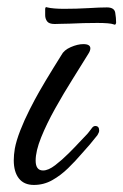

<svg xmlns="http://www.w3.org/2000/svg" viewBox="-20 -519 349 544"><path d="M76 5Q48 5 33.5 -13.5Q19 -32 19 -65Q19 -80 22 -98Q26 -120 37.5 -149.5Q49 -179 64 -208.5Q79 -238 91 -259Q99 -273 110 -291.5Q121 -310 131 -326L154 -363Q161 -377 180.5 -385.5Q200 -394 216 -394Q236 -394 236 -382Q236 -375 230 -366Q211 -335 185.5 -294.5Q160 -254 136 -211Q112 -168 96.5 -129.5Q81 -91 81 -64Q81 -36 102 -36Q117 -36 136.5 -51Q156 -66 175 -85Q194 -104 204 -115L224 -136Q229 -141 233 -146.5Q237 -152 241 -157Q245 -162 250 -162Q261 -162 261 -149Q261 -144 256 -136Q245 -122 234 -109Q223 -96 211 -83Q194 -63 173 -42.5Q152 -22 128 -8.5Q104 5 76 5ZM302 -450Q297 -452 285 -453Q273 -454 256 -454Q237 -454 216.5 -453.5Q196 -453 177 -452Q164 -452 153 -451.5Q142 -451 135 -451Q119 -451 113.5 -458.5Q108 -466 108 -476Q108 -486 108 -493Q108 -501 114 -498Q122 -496 134.5 -495Q147 -494 161 -494Q178 -494 196 -494.5Q214 -495 231 -496Q246 -497 259.5 -497.5Q273 -498 283 -498Q304 -498 306.5 -483Q309 -468 309 -455Q309 -453 307.5 -450.5Q306 -448 302 -450Z"/></svg>

Font: Birthstone Bounce Medium
Style: Regular
Weight: 500
Designer: Robert E. Leuschke
Foundry: Rob Leuschke
Version: Version 1.010; ttfautohint (v1.8.3)